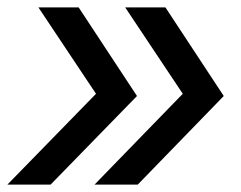

<svg xmlns="http://www.w3.org/2000/svg" viewBox="-34 -540 654 520"><path d="M222 -40H339L572 -280L414 -520H305L461 -286ZM-14 -40H103L337 -280L179 -520H70L226 -286Z"/></svg>

Font: JetBrains Mono Medium
Style: Italic
Weight: 436
Italic angle: -9°
Monospace: yes
Designer: Philipp Nurullin, Konstantin Bulenkov
Foundry: JetBrains
Version: Version 2.305